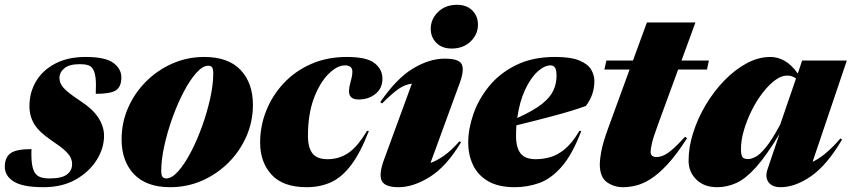

<svg xmlns="http://www.w3.org/2000/svg" viewBox="-40 -764 3544 799"><path d="M91 -143.5Q88 -69 106 -43.5Q115 -31 130 -26.2Q145 -21.5 167 -21.5Q216 -21.5 238 -37.5Q260 -53.5 260 -81Q260 -95 253.8 -108.2Q247.5 -121.5 229.8 -138Q212 -154.5 176.5 -178Q123.5 -213.5 103 -246.8Q82.5 -280 82.5 -322.5Q82.5 -379 109.8 -425.2Q137 -471.5 189.5 -499.2Q242 -527 316.5 -527Q398.5 -527 431.8 -502.2Q465 -477.5 465 -442Q465 -403 442.5 -388.2Q420 -373.5 358.5 -373.5Q360.5 -419.5 357.5 -441.5Q354.5 -463.5 347 -476Q339.5 -489 326 -493Q312.5 -497 292.5 -497Q248.5 -497 228 -480Q207.5 -463 207.5 -439Q207.5 -417.5 225 -397.8Q242.5 -378 295 -343.5Q347.5 -309 370.2 -272.8Q393 -236.5 393 -198.5Q393 -147.5 362.5 -98.5Q332 -49.5 275.8 -17.2Q219.5 15 141.5 15Q55.5 15 17.8 -8.2Q-20 -31.5 -20 -70Q-20 -108 3.2 -125.8Q26.5 -143.5 91 -143.5Z M810 -527Q910 -527 961.2 -472.8Q1012.5 -418.5 1012.5 -328Q1012.5 -258.5 985.5 -196.8Q958.5 -135 910.8 -87.2Q863 -39.5 800.8 -12.2Q738.5 15 668.5 15Q569 15 517.5 -39.2Q466 -93.5 466 -184Q466 -253.5 493 -315.2Q520 -377 567.8 -424.8Q615.5 -472.5 677.8 -499.8Q740 -527 810 -527ZM652 -21.5Q675 -21.5 701.8 -51.5Q728.5 -81.5 754.2 -130.8Q780 -180 801 -238.5Q822 -297 834.8 -354.8Q847.5 -412.5 847.5 -459Q847.5 -478 842.2 -484.2Q837 -490.5 826.5 -490.5Q803.5 -490.5 776.8 -460.5Q750 -430.5 724.2 -381.2Q698.5 -332 677.5 -273.5Q656.5 -215 643.8 -157.2Q631 -99.5 631 -53Q631 -34.5 636.2 -28Q641.5 -21.5 652 -21.5Z M1396 -492Q1363 -492 1327 -456.2Q1291 -420.5 1266.2 -354.8Q1241.5 -289 1241.5 -198.5Q1241.5 -149.5 1260.5 -125.5Q1279.5 -101.5 1323 -101.5Q1370 -101.5 1408.2 -126.5Q1446.5 -151.5 1487 -219H1495Q1460 -128.5 1421.5 -77.5Q1383 -26.5 1337.8 -5.8Q1292.5 15 1236 15Q1138 15 1090.2 -37Q1042.5 -89 1042.5 -171Q1042.5 -239.5 1067.8 -303Q1093 -366.5 1140.2 -417.2Q1187.5 -468 1254.2 -497.5Q1321 -527 1403.5 -527Q1486 -527 1518.8 -501.2Q1551.5 -475.5 1551.5 -436Q1551.5 -397 1522.8 -373.5Q1494 -350 1452.5 -350Q1424.5 -350 1416 -366.8Q1407.5 -383.5 1419 -423.5Q1430.5 -463.5 1424.2 -477.8Q1418 -492 1396 -492Z M1752.5 -644Q1752.5 -684.5 1783 -714.2Q1813.5 -744 1862 -744Q1902 -744 1925.5 -720.5Q1949 -697 1949 -661.5Q1949 -621 1918.5 -591.5Q1888 -562 1839.5 -562Q1799.5 -562 1776 -585.5Q1752.5 -609 1752.5 -644ZM1557.5 -98 1674 -416Q1645.5 -412.5 1619 -394.2Q1592.5 -376 1550 -333.5L1542.5 -339Q1609.5 -437 1678 -478.5Q1746.5 -520 1811 -520Q1869.5 -520 1881.2 -497Q1893 -474 1874 -421L1751.5 -86Q1777.5 -95 1807.2 -115.8Q1837 -136.5 1872 -176L1878.5 -172Q1818 -71 1749 -28Q1680 15 1619 15Q1562 15 1548.8 -11.2Q1535.5 -37.5 1557.5 -98Z M2379 -219Q2342 -121.5 2298 -71Q2254 -20.5 2205 -2.8Q2156 15 2102 15Q2034 15 1991.2 -10Q1948.5 -35 1928.5 -77.2Q1908.5 -119.5 1908.5 -171Q1908.5 -227.5 1930 -289.5Q1951.5 -351.5 1995.5 -405.5Q2039.5 -459.5 2107.8 -493.2Q2176 -527 2269.5 -527Q2335.5 -527 2371 -512.2Q2406.5 -497.5 2420 -474.5Q2433.5 -451.5 2433.5 -427.5Q2433.5 -369 2398 -323Q2343 -303 2264.2 -282Q2185.5 -261 2109 -242.5Q2107.5 -221 2107.5 -198.5Q2107.5 -149.5 2126.5 -125.5Q2145.5 -101.5 2189 -101.5Q2219 -101.5 2249.2 -109.8Q2279.5 -118 2310.2 -143.2Q2341 -168.5 2371 -219ZM2251.5 -492Q2225.5 -492 2196.8 -465.8Q2168 -439.5 2145 -390.2Q2122 -341 2112.5 -273Q2179.5 -303 2214.8 -331Q2250 -359 2263 -387.8Q2276 -416.5 2276 -448.5Q2276 -473.5 2269.5 -482.8Q2263 -492 2251.5 -492Z M2697 -242.5Q2678 -190.5 2672.8 -167.2Q2667.5 -144 2667.5 -132Q2667.5 -110.5 2692 -110.5Q2705.5 -110.5 2720.5 -116.8Q2735.5 -123 2757 -141.2Q2778.5 -159.5 2811 -195L2819 -188.5Q2775 -120 2737 -79.2Q2699 -38.5 2666.2 -18.2Q2633.5 2 2605.2 8.5Q2577 15 2552.5 15Q2515 15 2485.5 -6Q2456 -27 2456 -81.5Q2456 -99 2462.2 -134Q2468.5 -169 2490.5 -229.5L2580 -474.5H2475L2483.5 -512H2594L2652 -670.5H2854L2796 -512H2910L2902 -474.5H2782Z M3154 -59.5 3204 -207Q3149.5 -116.5 3106.5 -68.5Q3063.5 -20.5 3024.8 -2.8Q2986 15 2944.5 15Q2890 15 2857.8 -16.8Q2825.5 -48.5 2825.5 -95.5Q2825.5 -152 2844.8 -212.2Q2864 -272.5 2897.5 -328.5Q2931 -384.5 2974.5 -429.2Q3018 -474 3067 -500.5Q3116 -527 3166 -527Q3196.5 -527 3225.2 -510.8Q3254 -494.5 3280 -458L3298 -512H3484L3341.5 -90.5Q3395 -115.5 3457.5 -188L3464 -183Q3402 -77.5 3335.8 -31.2Q3269.5 15 3208.5 15Q3173 15 3158 -6Q3143 -27 3154 -59.5ZM3043.5 -144Q3043.5 -119.5 3049.5 -110.8Q3055.5 -102 3073 -102Q3085.5 -102 3103.2 -110.8Q3121 -119.5 3146.2 -149.8Q3171.5 -180 3206.5 -245L3272.5 -437Q3257.5 -449.5 3235.5 -449.5Q3211 -449.5 3184.5 -429.5Q3158 -409.5 3132.8 -376.5Q3107.5 -343.5 3087.5 -303Q3067.5 -262.5 3055.5 -221.2Q3043.5 -180 3043.5 -144Z"/></svg>

Font: Newsreader Display ExtraBold
Style: Italic
Weight: 800
Italic angle: -17°
Designer: Hugues Gentile
Foundry: Production Type
Version: Version 1.001